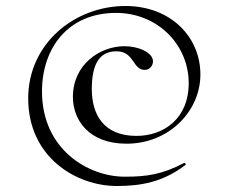

<svg xmlns="http://www.w3.org/2000/svg" viewBox="-20 -518 759 640"><path d="M369 102C448 102 522 90 598 32C602 29 596 24 594 25C520 64 468 71 396 71C274 71 120 -20 120 -213C120 -357 206 -475 367 -475C504 -475 609 -370 609 -241C609 -120 523 -65 435 -65C324 -65 286 -138 286 -221C286 -297 307 -347 368 -347C400 -347 413 -330 426 -311C433 -300 444 -285 462 -285C479 -285 490 -299 490 -314C489 -344 440 -364 395 -364C313 -364 223 -303 223 -195C223 -120 274 -39 402 -39C542 -39 648 -146 648 -270C648 -393 551 -498 398 -498C229 -498 74 -373 74 -190C74 7 235 102 369 102Z"/></svg>

Font: Cormorant Garamond
Style: Regular
Weight: 400
Designer: Christian Thalmann (Catharsis Fonts)
Foundry: Catharsis Fonts
Version: Version 4.002;Glyphs 3.4 (3410)